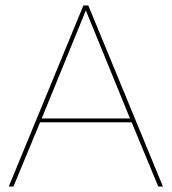

<svg xmlns="http://www.w3.org/2000/svg" viewBox="-20 -680 626 700"><path d="M574 0H557L460 -234H126L29 0H12L284 -660H302ZM132 -248H454L293 -642Z"/></svg>

Font: Work Sans Thin
Style: Regular
Weight: 250
Designer: Wei Huang
Foundry: Wei Huang
Version: Version 2.012